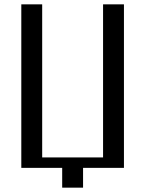

<svg xmlns="http://www.w3.org/2000/svg" viewBox="-20 -780 669 883"><path d="M362 -8H550V-760H454V-56H174V-760H78V-8H266V83H362Z"/></svg>

Font: LXGW Marker Gothic
Style: Regular
Weight: 400
Version: Version 1.001